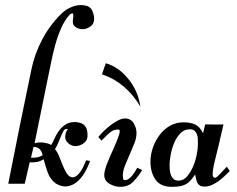

<svg xmlns="http://www.w3.org/2000/svg" viewBox="-20 -712 920 744"><path d="M215 -656Q235 -677 263 -687Q291 -697 320 -688Q331 -683 336.5 -672.5Q342 -662 344 -650Q348 -624 333 -611.5Q318 -599 300 -599Q283 -599 271 -608.5Q259 -618 263 -638Q265 -651 263.5 -657.5Q262 -664 251 -656Q231 -635 217 -603Q203 -571 193.5 -536Q184 -501 177.5 -467.5Q171 -434 166 -412L114 -157Q132 -162 151 -159Q170 -156 178 -150Q184 -159 190.5 -174Q197 -189 207.5 -204Q218 -219 234 -229.5Q250 -240 274 -239Q298 -237 308.5 -225Q319 -213 319 -192Q321 -171 307.5 -159.5Q294 -148 277 -146Q259 -144 244.5 -157Q230 -170 233 -187Q235 -201 240.5 -207.5Q246 -214 235 -212Q229 -211 224.5 -202Q220 -193 215 -181Q210 -169 204.5 -156Q199 -143 193 -134Q202 -124 209 -106.5Q216 -89 223 -71.5Q230 -54 238.5 -40.5Q247 -27 259 -25Q269 -24 278 -31.5Q287 -39 294 -50Q301 -61 306 -72.5Q311 -84 314 -91L329 -88Q321 -65 308 -43Q295 -21 278 -7Q261 7 240.5 10Q220 13 196 -1Q174 -18 165 -43.5Q156 -69 149 -95Q137 -87 123 -84.5Q109 -82 95 -83L76 0H12Q34 -112 56.5 -223.5Q79 -335 102 -444Q114 -502 142.5 -557Q171 -612 215 -656ZM100 -101Q125 -99 145 -110Q143 -124 135 -133Q127 -142 110 -143Z M464 -253Q487 -253 498 -234.5Q509 -216 509 -197Q509 -177 500.5 -156Q492 -135 482.5 -113.5Q473 -92 464.5 -71Q456 -50 456 -31Q456 -27 457 -20.5Q458 -14 464 -14Q472 -14 479.5 -19.5Q487 -25 493 -32.5Q499 -40 504 -48.5Q509 -57 512 -62L531 -53Q515 -27 496 -7.5Q477 12 445 12Q424 12 404 0Q384 -12 384 -34Q384 -51 396 -80.5Q408 -110 421 -138.5Q434 -167 441 -188.5Q448 -210 439 -210Q430 -210 424 -208.5Q418 -207 411.5 -202.5Q405 -198 396 -189.5Q387 -181 373 -167L361 -181Q368 -190 380.5 -202.5Q393 -215 408 -226.5Q423 -238 437.5 -245.5Q452 -253 464 -253ZM390 -467Q439 -453 477 -406.5Q515 -360 524 -299Q467 -394 375 -424Z M870 -49Q861 -40 850 -29.5Q839 -19 826.5 -10Q814 -1 800.5 5Q787 11 774 11Q762 11 755.5 7.5Q749 4 745.5 -2.5Q742 -9 740 -17.5Q738 -26 736 -36Q728 -24 720.5 -15Q713 -6 703.5 0Q694 6 680.5 9Q667 12 646 12Q602 12 582.5 -16Q563 -44 563 -86Q563 -113 572.5 -140Q582 -167 598.5 -189Q615 -211 638.5 -224.5Q662 -238 691 -238Q720 -238 737.5 -229Q755 -220 767 -196L775 -230Q793 -230 810.5 -229.5Q828 -229 846 -230Q835 -181 827 -148Q819 -115 813.5 -93Q808 -71 806 -57.5Q804 -44 804 -35Q804 -25 813 -23Q820 -24 832.5 -38Q845 -52 859 -66Q862 -62 865 -57.5Q868 -53 870 -49ZM637 -72Q637 -63 638 -52.5Q639 -42 642.5 -33Q646 -24 653 -18Q660 -12 672 -12Q691 -12 705 -28.5Q719 -45 728.5 -67.5Q738 -90 742.5 -114Q747 -138 747 -154Q747 -163 746.5 -173.5Q746 -184 743 -192Q740 -200 733.5 -205.5Q727 -211 715 -211Q694 -211 679 -195.5Q664 -180 655 -158.5Q646 -137 641.5 -113Q637 -89 637 -72Z"/></svg>

Font: Lucien Schoenschriftv CAT
Style: Regular
Weight: 400
Designer: Lucian Bernhard 1928
Foundry: CAT-Fonts Peter Wiegel
Version: Version 1.000